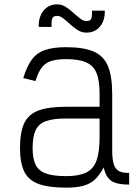

<svg xmlns="http://www.w3.org/2000/svg" viewBox="-20 -849 640 883"><path d="M284 14Q204 14 157.5 -3Q111 -20 91.5 -60Q72 -100 72 -168Q72 -241 91.5 -282.5Q111 -324 157.5 -341Q204 -358 284 -358H438V-417Q438 -479 424 -513Q410 -547 376.5 -562Q343 -577 284 -577Q241 -577 214 -568Q187 -559 171 -537Q155 -515 143 -476L87 -490Q103 -543 126 -574.5Q149 -606 187 -619Q225 -632 284 -632Q364 -632 410.5 -612Q457 -592 476.5 -545Q496 -498 496 -417V-158Q496 -117 503 -94Q510 -71 527.5 -62Q545 -53 574 -54V0Q519 0 493 -16.5Q467 -33 457 -79Q439 -45 417 -24Q395 -3 363 5.5Q331 14 284 14ZM284 -39Q343 -39 376.5 -55.5Q410 -72 424 -111Q438 -150 438 -218V-304H284Q225 -304 191.5 -292Q158 -280 144 -250.5Q130 -221 130 -168Q130 -119 144 -91Q158 -63 191.5 -51Q225 -39 284 -39ZM377 -699Q356 -699 337.5 -710.5Q319 -722 302.5 -737.5Q286 -753 271 -764.5Q256 -776 243 -776Q223 -776 219.5 -762Q216 -748 217 -725H158Q157 -772 180.5 -800.5Q204 -829 243 -829Q264 -829 282 -817.5Q300 -806 317 -790.5Q334 -775 349 -763.5Q364 -752 377 -752Q397 -752 400.5 -765Q404 -778 403 -800H462Q463 -755 440 -727Q417 -699 377 -699Z"/></svg>

Font: Victor Mono Thin ExtraLight
Style: Regular
Weight: 250
Monospace: yes
Version: Version 1.561;gftools[0.9.30]